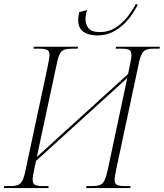

<svg xmlns="http://www.w3.org/2000/svg" viewBox="-40 -950 828 970"><path d="M452 -771Q407 -771 381 -790Q355 -809 355 -848Q355 -855 356 -865Q357 -875 360 -889L400 -899Q392 -873 392 -853Q392 -826 407.5 -807Q423 -788 463 -788Q511 -788 546.5 -812Q582 -836 607 -869Q632 -902 646 -930L656 -926Q646 -906 628.5 -879.5Q611 -853 586 -828.5Q561 -804 527.5 -787.5Q494 -771 452 -771ZM-20 0 -19 -10H12Q36 -10 50.5 -15.5Q65 -21 74 -39.5Q83 -58 90 -95L202 -619Q205 -637 207.5 -650Q210 -663 210 -672Q210 -692 198 -698Q186 -704 160 -704H129L131 -714H354L352 -704H322Q298 -704 283.5 -698.5Q269 -693 260.5 -674.5Q252 -656 245 -619L146 -157L607 -576L616 -619Q624 -655 624 -672Q624 -692 612 -698Q600 -704 575 -704H544L546 -714H768L766 -704H736Q712 -704 698 -698.5Q684 -693 675 -674.5Q666 -656 659 -619L547 -94Q544 -77 541.5 -64Q539 -51 539 -42Q539 -22 551 -16Q563 -10 589 -10H620L618 0H395L397 -10H427Q451 -10 465.5 -16Q480 -22 488.5 -40Q497 -58 505 -95L603 -556L142 -137L133 -95Q125 -59 125 -42Q125 -22 137 -16Q149 -10 174 -10H206L204 0Z"/></svg>

Font: Noto Serif Display SemiCondensed ExtraLight
Style: Italic
Weight: 200
Width: 4
Italic angle: -12°
Designer: Monotype Design Team
Foundry: Monotype Imaging Inc.
Version: Version 2.009